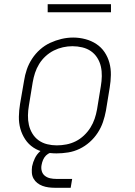

<svg xmlns="http://www.w3.org/2000/svg" viewBox="-20 -719 640 910"><path d="M248 8Q219 8 190.5 2Q162 -4 138.5 -19.5Q115 -35 99.5 -58.5Q84 -82 76.5 -109Q69 -136 69.5 -166Q70 -196 75 -226L94 -336Q98 -363 107 -389.5Q116 -416 132 -440.5Q148 -465 170 -484.5Q192 -504 218 -516Q244 -528 271.5 -534.5Q299 -541 327 -541Q356 -541 384.5 -533.5Q413 -526 436.5 -510.5Q460 -495 475.5 -472Q491 -449 498.5 -421.5Q506 -394 505.5 -364Q505 -334 500 -304L482 -194Q477 -167 468 -140.5Q459 -114 443 -89.5Q427 -65 405 -45.5Q383 -26 357 -13.5Q331 -1 303 3.5Q275 8 248 8ZM249 -30Q272 -30 295 -34.5Q318 -39 339 -49.5Q360 -60 378 -77Q396 -94 408.5 -114Q421 -134 428.5 -156Q436 -178 440 -201L458 -311Q462 -334 462.5 -358Q463 -382 458 -404Q453 -426 441 -445Q429 -464 411 -476.5Q393 -489 370 -494.5Q347 -500 323 -500Q301 -500 278.5 -495Q256 -490 235 -479.5Q214 -469 196 -452.5Q178 -436 165.5 -415.5Q153 -395 146 -373.5Q139 -352 135 -329L117 -219Q113 -196 112.5 -172.5Q112 -149 117 -127Q122 -105 133.5 -86Q145 -67 163 -54Q181 -41 203.5 -35.5Q226 -30 249 -30ZM240 171Q225 171 210 169Q195 167 181.5 162Q168 157 157 148.5Q146 140 139 127.5Q132 115 131 100Q130 85 132 70Q136 50 145.5 30.5Q155 11 171.5 -3Q188 -17 208.5 -23Q229 -29 249 -29L244 0Q232 0 219.5 4.5Q207 9 198 18Q189 27 184 39Q179 51 177 63Q174 78 178 92Q182 106 193 114.5Q204 123 218 126Q232 129 247 129H322L315 171ZM506 -661H206V-699H506Z"/></svg>

Font: Iosevka Curly Slab XLtExObl
Style: Regular
Weight: 200
Width: 7
Italic angle: -9°
Monospace: yes
Designer: Belleve Invis
Foundry: Belleve Invis
Version: Version 11.0.0; ttfautohint (v1.8.3)